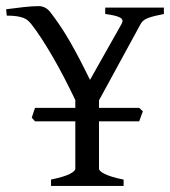

<svg xmlns="http://www.w3.org/2000/svg" viewBox="-53 -613 560 633"><path d="M115.2 0V-21Q159.7 -30.3 177.5 -39.8Q195.3 -49.3 195.3 -56.2V-212.9H62.5L51.8 -225.1Q54.2 -232.4 56.9 -241Q59.6 -249.5 62.5 -257.3H195.3V-283.2Q178.2 -318.8 159.7 -354.7Q141.1 -390.6 122.1 -423.6Q103 -456.5 84.5 -485.1Q65.9 -513.7 49.3 -534.7Q44.9 -540 39.6 -544.9Q34.2 -549.8 25.4 -553.5Q16.6 -557.1 3.2 -559.3Q-10.3 -561.5 -30.8 -561.5L-32.7 -582.5Q-3.9 -586.4 24.9 -589.6Q53.7 -592.8 74.2 -592.8Q96.7 -592.8 112.3 -573.7Q130.4 -550.3 147 -525.4Q163.6 -500.5 179.2 -473.1Q194.8 -445.8 210.7 -415.3Q226.6 -384.8 243.7 -349.6L348.1 -534.7Q355.5 -547.4 343.5 -554.7Q331.5 -562 293.9 -566.9V-587.9H487.3V-566.9Q454.1 -560.5 436 -554Q418 -547.4 411.1 -534.7L273.4 -282.2V-257.3H405.8L418 -246.1L405.8 -212.9H273.4V-56.2Q273.4 -53.2 277.6 -49.1Q281.7 -44.9 291.3 -40Q300.8 -35.2 316.2 -30.3Q331.5 -25.4 354.5 -21V0Z"/></svg>

Font: Gentium Plus Viet
Style: Regular
Weight: 400
Designer: J. Victor Gaultney, Annie Olsen, Iska Routamaa, Becca Hirsbrunner
Foundry: SIL International
Version: Version 5.000